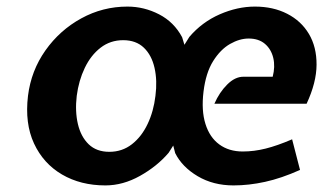

<svg xmlns="http://www.w3.org/2000/svg" viewBox="-20 -550 986 583"><path d="M300 13Q225 13 168.2 -20.2Q111.5 -53.5 83.2 -114.5Q55 -175.5 65 -259Q74.5 -335.5 118 -397Q161.5 -458.5 226.8 -494.2Q292 -530 367 -530Q417.5 -530 463 -506.5Q508.5 -483 533 -437L540 -414L555 -438Q593.5 -483 647.2 -506.5Q701 -530 754 -530Q809.5 -530 852 -508.2Q894.5 -486.5 918 -447Q941.5 -407.5 941.2 -353.5Q941 -299.5 911 -235H631Q646 -269.5 669.8 -293.2Q693.5 -317 719 -317H808Q816 -347.5 809.8 -374Q803.5 -400.5 784.5 -416.8Q765.5 -433 735 -433Q707.5 -433 678.5 -416.5Q649.5 -400 627.2 -364.5Q605 -329 598 -272Q591 -214.5 603.8 -173.8Q616.5 -133 645.8 -111.5Q675 -90 717 -90Q751.5 -90 786.5 -98.8Q821.5 -107.5 867 -127L891 -34Q834 -8.5 784.8 2.2Q735.5 13 689 13Q627.5 13 580.2 -15Q533 -43 512 -85L506 -108L492 -86Q457 -45 405.2 -16Q353.5 13 300 13ZM312 -89Q351 -89 380.5 -112Q410 -135 428.2 -173.5Q446.5 -212 452 -259Q458 -305.5 449.2 -344Q440.5 -382.5 416.8 -405.2Q393 -428 354 -428Q315 -428 285.5 -405.2Q256 -382.5 237.5 -344Q219 -305.5 213 -259Q207.5 -212 216.5 -173.5Q225.5 -135 249.2 -112Q273 -89 312 -89Z"/></svg>

Font: Expletus Sans
Style: Bold Italic
Weight: 700
Italic angle: -7°
Version: Version 7.500